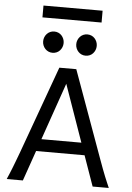

<svg xmlns="http://www.w3.org/2000/svg" viewBox="-68 -1135 816 1185"><g transform="rotate(5 340.5 -543.0)"><path d="M334.5 -617.7 211.4 -263.7H459ZM19.5 0Q25.9 -14.6 32.7 -30.8Q39.6 -46.9 47.6 -67.1Q55.7 -87.4 65.4 -113.3Q75.2 -139.2 87.9 -173.3L283.2 -712.9H388.2L583.5 -173.3Q595.7 -139.2 605.5 -113.3Q615.2 -87.4 623.5 -67.1Q631.8 -46.9 638.7 -30.8Q645.5 -14.6 651.9 0H551.8L485.4 -188H185.1L119.6 0ZM169.4 -866.7Q169.4 -880.4 174.3 -892.3Q179.2 -904.3 187.7 -913.3Q196.3 -922.4 207.8 -927.5Q219.2 -932.6 232.9 -932.6Q246.6 -932.6 258.3 -927.5Q270 -922.4 278.3 -913.3Q286.6 -904.3 291.5 -892.3Q296.4 -880.4 296.4 -866.7Q296.4 -853 291.5 -841.1Q286.6 -829.1 278.3 -820.1Q270 -811 258.3 -805.9Q246.6 -800.8 232.9 -800.8Q219.2 -800.8 207.8 -805.9Q196.3 -811 187.7 -820.1Q179.2 -829.1 174.3 -841.1Q169.4 -853 169.4 -866.7ZM374.5 -866.7Q374.5 -880.4 379.4 -892.3Q384.3 -904.3 392.8 -913.3Q401.4 -922.4 412.8 -927.5Q424.3 -932.6 438 -932.6Q451.7 -932.6 463.4 -927.5Q475.1 -922.4 483.4 -913.3Q491.7 -904.3 496.6 -892.3Q501.5 -880.4 501.5 -866.7Q501.5 -853 496.6 -841.1Q491.7 -829.1 483.4 -820.1Q475.1 -811 463.4 -805.9Q451.7 -800.8 438 -800.8Q424.3 -800.8 412.8 -805.9Q401.4 -811 392.8 -820.1Q384.3 -829.1 379.4 -841.1Q374.5 -853 374.5 -866.7ZM152.3 -1086.4H518.6V-1013.2H152.3Z"/></g></svg>

Font: Andika New Basic
Style: Regular
Weight: 400
Designer: Victor Gaultney, Annie Olsen, Julie Remington, Don Collingsworth, Eric Hays
Foundry: SIL International
Version: Version 5.500